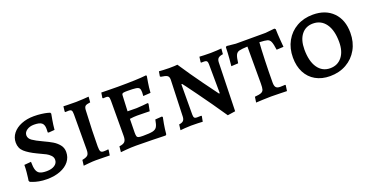

<svg xmlns="http://www.w3.org/2000/svg" viewBox="-28 -1021 2999 1557"><g transform="rotate(-20 1472.0 -242.5)"><path d="M51 -19 45 -30Q46 -35 48.5 -53Q51 -71 54 -102Q57 -133 57 -163L116 -168Q116 -121 124.5 -96.5Q133 -72 153 -62.5Q173 -53 211 -53Q254 -53 280 -70.5Q306 -88 306 -118Q306 -139 290 -155.5Q274 -172 255 -182Q236 -192 184 -216Q121 -246 87 -276.5Q53 -307 53 -356Q53 -400 80 -434.5Q107 -469 155 -488.5Q203 -508 263 -508Q298 -508 328 -504Q358 -500 376 -495.5Q394 -491 399 -489L404 -479Q402 -468 395 -429Q388 -390 384 -346L332 -342L325 -346Q325 -348 325.5 -356.5Q326 -365 326 -377Q326 -413 307 -428Q288 -443 241 -443Q204 -443 179 -425.5Q154 -408 154 -382Q154 -355 181 -336Q208 -317 264 -291Q312 -269 341 -251.5Q370 -234 391 -208Q412 -182 412 -146Q412 -100 384.5 -65Q357 -30 307 -10.5Q257 9 191 9Q154 9 123 3Q92 -3 74 -10Q56 -17 51 -19Z M513 -40Q550 -47 562 -60Q574 -73 574 -106L575 -411Q575 -436 569 -444.5Q563 -453 545 -453L515 -452L512 -458L517 -501Q535 -501 550 -500L626 -499Q649 -499 686.5 -501.5Q724 -504 736 -505L732 -457Q700 -453 689.5 -445Q679 -437 677 -414Q667 -218 667 -100Q667 -68 673.5 -57Q680 -46 700 -46Q714 -46 724.5 -47Q735 -48 738 -49L741 -44L734 2Q721 2 685.5 1Q650 0 616 0Q588 0 553 3.5Q518 7 507 8Z M833 -41Q868 -45 881 -59.5Q894 -74 894 -108L895 -411Q895 -436 889.5 -444.5Q884 -453 867 -453L841 -452L837 -457L844 -501Q858 -501 897.5 -500Q937 -499 983 -499Q1156 -499 1232 -508L1237 -502Q1235 -490 1228 -449Q1221 -408 1218 -362L1154 -358Q1154 -361 1155 -370.5Q1156 -380 1156 -390Q1156 -414 1149 -424Q1142 -434 1120 -437.5Q1098 -441 1046 -441Q1023 -441 1013.5 -439Q1004 -437 1001 -432Q998 -427 998 -414L992 -285L1070 -284Q1088 -284 1122.5 -287.5Q1157 -291 1168 -292L1173 -285L1161 -224Q1150 -224 1118.5 -225Q1087 -226 1052 -226Q1026 -226 989 -221Q987 -157 987 -102Q987 -80 990.5 -70.5Q994 -61 1005 -58Q1016 -55 1043 -55Q1101 -55 1126.5 -61Q1152 -67 1163 -85Q1174 -103 1181 -146L1239 -150L1245 -144Q1242 -132 1234.5 -90Q1227 -48 1223 -2L1215 5Q1189 4 1104.5 2Q1020 0 961 0Q917 0 878 3.5Q839 7 828 8Z M1743 -419Q1743 -437 1736.5 -444.5Q1730 -452 1716 -452H1687L1685 -457L1691 -502Q1702 -501 1730.5 -500Q1759 -499 1788 -499Q1812 -499 1842 -501Q1872 -503 1881 -504L1877 -456Q1848 -452 1836 -441Q1824 -430 1823 -406L1812 13L1745 23Q1659 -104 1571.5 -224Q1484 -344 1484 -342H1477L1476 -81Q1476 -61 1482 -53.5Q1488 -46 1503 -46L1540 -47L1545 -44L1536 3Q1525 2 1496 1Q1467 0 1436 0Q1411 0 1381.5 2.5Q1352 5 1343 6L1349 -42Q1374 -45 1385.5 -56Q1397 -67 1398 -91L1409 -407Q1409 -432 1395 -441.5Q1381 -451 1341 -456L1335 -462L1342 -503Q1351 -502 1379 -500.5Q1407 -499 1429 -499Q1454 -499 1474 -500Q1494 -501 1501 -502Q1573 -393 1645 -294Q1717 -195 1738 -167H1745Z M2003 -43Q2042 -46 2058.5 -53Q2075 -60 2080 -75.5Q2085 -91 2085 -128V-446Q2034 -444 2013.5 -438.5Q1993 -433 1983.5 -413.5Q1974 -394 1968 -344L1908 -341Q1910 -355 1914 -404.5Q1918 -454 1919 -500L1927 -508L2005 -500H2261L2340 -508L2349 -500Q2350 -453 2354 -405.5Q2358 -358 2359 -344L2299 -341Q2292 -393 2283 -413Q2274 -433 2255 -438.5Q2236 -444 2188 -446Q2184 -395 2180.5 -292.5Q2177 -190 2177 -101Q2177 -72 2187.5 -60Q2198 -48 2223 -48Q2240 -48 2251.5 -49Q2263 -50 2266 -50L2270 -46L2263 3Q2248 3 2207 1.5Q2166 0 2127 0Q2099 0 2054.5 2Q2010 4 1996 5Z M2401 -235Q2401 -315 2435.5 -377Q2470 -439 2531 -473.5Q2592 -508 2671 -508Q2780 -508 2844 -443Q2908 -378 2908 -266Q2908 -186 2873 -123.5Q2838 -61 2776 -26Q2714 9 2635 9Q2564 9 2511 -21Q2458 -51 2429.5 -106Q2401 -161 2401 -235ZM2797 -227Q2797 -328 2757 -384Q2717 -440 2647 -440Q2584 -440 2547.5 -393.5Q2511 -347 2511 -265Q2511 -164 2550 -107.5Q2589 -51 2657 -51Q2721 -51 2759 -98Q2797 -145 2797 -227Z"/></g></svg>

Font: Alegreya SC Medium
Style: Regular
Weight: 500
Designer: Juan Pablo del Peral
Foundry: Huerta Tipografica
Version: Version 2.007; ttfautohint (v1.6)